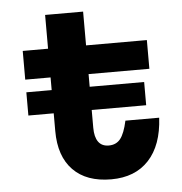

<svg xmlns="http://www.w3.org/2000/svg" viewBox="-55 -833 860 906"><g transform="rotate(-5 375.0 -380.0)"><path d="M372 -780V-620H660V-484H372V-230Q372 -186 388.5 -163Q405 -140 438 -140Q473 -140 493 -165Q513 -190 526 -250H686Q679 -120 614 -50Q549 20 436 20Q319 20 255.5 -45Q192 -110 192 -230V-484H72V-620H192V-780ZM72 -314V-424H630V-314Z"/></g></svg>

Font: Martian Mono SemiExpanded ExtraBold
Style: Regular
Weight: 800
Width: 6
Designer: Roman Shamin
Foundry: Evil Martians
Version: Version 1.000